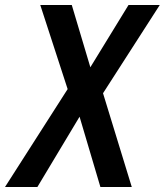

<svg xmlns="http://www.w3.org/2000/svg" viewBox="-22 -745 656 765"><path d="M247.5 -390 138.5 -725H264L338 -477L490 -725H614.5L388.5 -373.5L503 0H378L295 -280L127 0H-2Z"/></svg>

Font: JuliaMono SemiBold
Style: Italic
Weight: 600
Italic angle: -9°
Monospace: yes
Designer: cormullion
Foundry: corm
Version: Version 0.056; ttfautohint (v1.8.4)